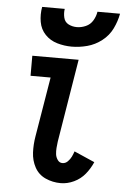

<svg xmlns="http://www.w3.org/2000/svg" viewBox="-54 -783 540 830"><g transform="rotate(5 216.5 -368.0)"><path d="M241 8Q270 8 298.5 -5.5Q327 -19 346.5 -43Q366 -67 378 -95L289 -134Q285 -122 279.5 -110.5Q274 -99 264 -89Q254 -79 241 -79Q228 -79 220 -90.5Q212 -102 210.5 -115Q209 -128 210 -142Q211 -156 213 -170L272 -530H71V-443H158L115 -184Q109 -149 110.5 -114Q112 -79 128 -49.5Q144 -20 175 -6Q206 8 241 8ZM237 -584Q270 -584 304 -593Q338 -602 367 -624.5Q396 -647 411.5 -679Q427 -711 433 -744H335Q332 -724 321 -705.5Q310 -687 290.5 -678.5Q271 -670 252 -670Q232 -670 215.5 -678.5Q199 -687 194.5 -706Q190 -725 193 -744H95Q89 -711 94.5 -679Q100 -647 121.5 -624.5Q143 -602 174 -593Q205 -584 237 -584Z"/></g></svg>

Font: Iosevka Sparkle Medium
Style: Italic
Weight: 500
Italic angle: -9°
Designer: Belleve Invis
Foundry: Belleve Invis
Version: Version 4.5.0; ttfautohint (v1.8.3)